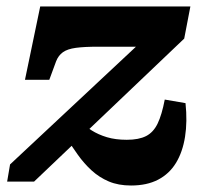

<svg xmlns="http://www.w3.org/2000/svg" viewBox="-20 -560 633 592"><path d="M384 12Q345 12 315.5 -0.5Q286 -13 262.5 -34.5Q239 -56 219.5 -83.5Q200 -111 180 -142L223 -187Q242 -171 262.5 -158Q283 -145 309.5 -137Q336 -129 371 -129Q408 -129 430.5 -140.5Q453 -152 466 -179Q479 -206 488 -253L552 -242Q558 -185 550.5 -138Q543 -91 522.5 -57.5Q502 -24 467.5 -6Q433 12 384 12ZM85 0H2L11 -53L427 -442L439 -416H282Q240 -416 214 -412.5Q188 -409 174 -399Q160 -389 153 -371L132 -314H57L104 -540H567L548 -441Z"/></svg>

Font: Roboto Serif 20pt
Style: Bold Italic
Weight: 700
Italic angle: -10°
Version: Version 1.007